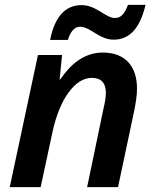

<svg xmlns="http://www.w3.org/2000/svg" viewBox="-20 -769 635 789"><path d="M186 -605H259C270 -640 286 -659 309 -659C352 -659 387 -606 447 -606C511 -606 555 -651 578 -749H506C491 -711 477 -695 452 -695C414 -695 376 -748 315 -748C250 -748 205 -702 186 -605ZM20 0H147L196 -228C226 -366 290 -449 357 -449C395 -449 415 -429 415 -388C415 -370 412 -351 406 -326L338 0H465L532 -316C538 -346 543 -378 543 -405C543 -497 494 -553 403 -553C323 -553 268 -502 228 -443H225L235 -543H136Z"/></svg>

Font: Noto Sans SemiBold
Style: Italic
Weight: 600
Italic angle: -12°
Designer: Monotype Design Team
Foundry: Monotype Imaging Inc.
Version: Version 2.013